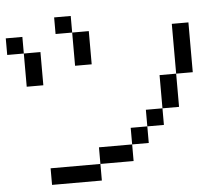

<svg xmlns="http://www.w3.org/2000/svg" viewBox="-56 -897 1112 960"><g transform="rotate(-5 500.0 -416.5)"><path d="M0 -666.7V-750H83.3V-666.7ZM750 -333.3V-250H666.7V-333.3ZM750 -500H833.3V-333.3H750ZM166.7 0V-83.3H416.7V0ZM166.7 -500H83.3V-666.7H166.7ZM916.7 -500H833.3V-750H916.7ZM333.3 -583.3V-750H416.7V-583.3ZM333.3 -833.3V-750H250V-833.3ZM666.7 -166.7H583.3V-250H666.7ZM416.7 -83.3V-166.7H583.3V-83.3Z"/></g></svg>

Font: Galmuri11 Regular
Style: Regular
Weight: 400
Designer: Minseo Lee (Quiple)
Version: Version 2.356;hotconv 1.1.0;makeotfexe 2.6.0 DEVELOPMENT